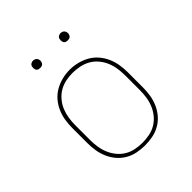

<svg xmlns="http://www.w3.org/2000/svg" viewBox="-193 -843 986 986"><g transform="rotate(-45 300.0 -349.5)"><path d="M300 8Q272 8 244 2.5Q216 -3 191.5 -17Q167 -31 148.5 -52.5Q130 -74 118.5 -100Q107 -126 102.5 -154Q98 -182 98 -210V-320Q98 -348 102.5 -376Q107 -404 118.5 -430Q130 -456 148.5 -477.5Q167 -499 191.5 -513Q216 -527 244 -534Q272 -541 300 -541Q328 -541 356 -534Q384 -527 408.5 -513Q433 -499 451.5 -477.5Q470 -456 481.5 -430Q493 -404 497.5 -376Q502 -348 502 -320V-210Q502 -182 497.5 -154Q493 -126 481.5 -100Q470 -74 451.5 -52.5Q433 -31 408.5 -17Q384 -3 356 2.5Q328 8 300 8ZM300 -11Q325 -11 350.5 -16Q376 -21 398 -34Q420 -47 436.5 -67Q453 -87 463 -110.5Q473 -134 477 -159.5Q481 -185 481 -210V-320Q481 -346 477 -371.5Q473 -397 463 -420.5Q453 -444 436 -464Q419 -484 396.5 -496.5Q374 -509 348.5 -514Q323 -519 298 -519Q272 -519 247 -513.5Q222 -508 200.5 -495Q179 -482 162.5 -462Q146 -442 136.5 -419Q127 -396 123 -370.5Q119 -345 119 -320V-210Q119 -185 123 -159.5Q127 -134 137 -110.5Q147 -87 163.5 -67Q180 -47 202 -34Q224 -21 249.5 -16Q275 -11 300 -11ZM400 -654Q395 -654 389.5 -655.5Q384 -657 380.5 -660.5Q377 -664 375.5 -669.5Q374 -675 374 -680Q374 -685 375.5 -690.5Q377 -696 380.5 -699.5Q384 -703 389.5 -705Q395 -707 400 -707Q405 -707 410.5 -705Q416 -703 419.5 -699.5Q423 -696 425 -690.5Q427 -685 427 -680Q427 -675 425 -669.5Q423 -664 419.5 -660.5Q416 -657 410.5 -655.5Q405 -654 400 -654ZM200 -654Q195 -654 189.5 -655.5Q184 -657 180.5 -660.5Q177 -664 175.5 -669.5Q174 -675 174 -680Q174 -685 175.5 -690.5Q177 -696 180.5 -699.5Q184 -703 189.5 -705Q195 -707 200 -707Q205 -707 210.5 -705Q216 -703 219.5 -699.5Q223 -696 225 -690.5Q227 -685 227 -680Q227 -675 225 -669.5Q223 -664 219.5 -660.5Q216 -657 210.5 -655.5Q205 -654 200 -654Z"/></g></svg>

Font: Iosevka Curly Slab ThEx
Style: Regular
Weight: 100
Width: 7
Monospace: yes
Designer: Belleve Invis
Foundry: Belleve Invis
Version: Version 11.1.0; ttfautohint (v1.8.3)